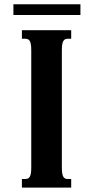

<svg xmlns="http://www.w3.org/2000/svg" viewBox="-20 -853 423 873"><path d="M122.1 -624.5Q122.1 -640.6 120.4 -650.9Q118.7 -661.1 115.2 -666.7Q111.8 -672.4 106.7 -674.6Q101.6 -676.8 94.2 -676.8H79.6V-715.8H303.7V-676.8H289.1Q281.7 -676.8 276.6 -674.6Q271.5 -672.4 268.1 -666.7Q264.6 -661.1 262.9 -650.9Q261.2 -640.6 261.2 -624.5V-91.3Q261.2 -75.2 262.9 -64.9Q264.6 -54.7 268.1 -49.1Q271.5 -43.5 276.6 -41.3Q281.7 -39.1 289.1 -39.1H303.7V0H79.6V-39.1H94.2Q101.6 -39.1 106.7 -41.3Q111.8 -43.5 115.2 -49.1Q118.7 -54.7 120.4 -64.9Q122.1 -75.2 122.1 -91.3ZM41 -784.7V-833.5H345.7V-784.7Z"/></svg>

Font: Arian AMU Serif
Style: Bold
Weight: 700
Designer: Ruben Hakobyan (Tarumian)
Foundry: Ruben Hakobyan (Tarumian)
Version: Version 1.002